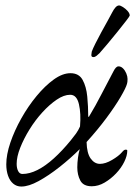

<svg xmlns="http://www.w3.org/2000/svg" viewBox="-20 -668 508 703"><path d="M58 15Q41 15 28.5 4.5Q16 -6 9.5 -24.5Q3 -43 3 -66Q3 -102 18 -146Q33 -190 58 -234.5Q83 -279 114 -316.5Q145 -354 177 -377Q209 -400 238 -400Q269 -400 282.5 -375.5Q296 -351 299.5 -314.5Q303 -278 303 -243Q303 -240 304.5 -240Q306 -240 307 -243Q330 -281 351.5 -323Q373 -365 395 -406Q400 -416 404.5 -420.5Q409 -425 414 -425Q423 -425 430.5 -417.5Q438 -410 442.5 -399Q447 -388 447 -379Q447 -373 446.5 -368.5Q446 -364 445 -361Q441 -346 421 -312Q401 -278 369 -235Q337 -192 297 -148Q298 -107 312 -87.5Q326 -68 346 -68Q366 -68 390.5 -82.5Q415 -97 426 -110Q431 -116 434 -118Q437 -120 440 -120Q444 -120 445 -119Q446 -118 446 -116Q446 -98 435 -75.5Q424 -53 405 -33Q386 -13 363 0.5Q340 14 316 14Q285 14 274 -7Q263 -28 263 -55Q263 -72 265.5 -90.5Q268 -109 272 -122Q238 -88 198 -56.5Q158 -25 121.5 -5Q85 15 58 15ZM62 -31Q88 -31 117 -45.5Q146 -60 177 -88Q208 -116 239 -154Q249 -166 258 -178.5Q267 -191 273 -205Q277 -252 269 -286.5Q261 -321 237 -321Q214 -321 187.5 -303Q161 -285 135 -256.5Q109 -228 88 -194Q67 -160 54 -127Q41 -94 41 -68Q41 -52 46.5 -41.5Q52 -31 62 -31ZM322 -459Q314 -459 314.5 -467Q315 -475 316 -479Q320 -490 329.5 -509Q339 -528 351 -550Q363 -572 374 -591.5Q385 -611 391 -623Q396 -633 402.5 -640.5Q409 -648 416 -648Q421 -648 430.5 -642Q440 -636 447.5 -627.5Q455 -619 455 -611Q455 -609 442 -592Q429 -575 410 -551.5Q391 -528 373 -506.5Q355 -485 345 -474Q340 -469 334 -464Q328 -459 322 -459Z"/></svg>

Font: EB Garamond
Style: Italic
Weight: 400
Italic angle: -17.2°
Designer: Georg Duffner and Octavio Pardo
Foundry: Georg Duffner
Version: Version 1.001